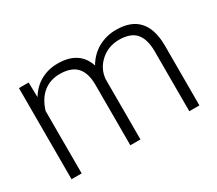

<svg xmlns="http://www.w3.org/2000/svg" viewBox="-102 -751 1091 964"><g transform="rotate(-30 443.0 -269.0)"><path d="M129.4 -528.3 131.3 -442.4Q160.6 -490.2 204.6 -514.2Q248.5 -538.1 302.2 -538.1Q427.2 -538.1 460.9 -435.5Q489.3 -484.9 536.6 -511.5Q584 -538.1 641.1 -538.1Q811 -538.1 814.5 -352.5V0H755.9V-348.1Q755.4 -418.9 725.3 -453.1Q695.3 -487.3 627.4 -487.3Q564.5 -486.3 521 -446.5Q477.5 -406.7 472.7 -349.6V0H414.1V-352.5Q413.6 -420.4 382.1 -453.9Q350.6 -487.3 285.2 -487.3Q230 -487.3 190.4 -455.8Q150.9 -424.3 131.8 -362.3V0H73.2V-528.3Z"/></g></svg>

Font: RobotoDraft Light
Style: Regular
Weight: 300
Version: Version 2.001151; 2014